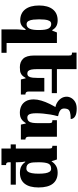

<svg xmlns="http://www.w3.org/2000/svg" viewBox="757 -1559 1067 2621"><g transform="rotate(90 1290.5 -248.5)"><path d="M423 -492H567V265H381V62Q381 48 383 21.5Q385 -5 390 -64H379Q352 -24 323.5 -7.5Q295 9 259 9Q161 9 108 -58.5Q55 -126 55 -249Q55 -369 107.5 -435.5Q160 -502 259 -502Q301 -502 333.5 -486Q366 -470 390 -429H399ZM311 -78Q333 -78 348 -89Q363 -100 372.5 -121.5Q382 -143 386 -174.5Q390 -206 390 -247Q390 -342 369 -378Q348 -414 308 -414Q278 -414 264.5 -388.5Q251 -363 247.5 -325Q244 -287 244 -248Q244 -210 248 -170.5Q252 -131 266.5 -104.5Q281 -78 311 -78ZM544 265V195H701V265Z M1230 -320V-103Q1230 -88 1235 -79Q1240 -70 1249 -66Q1258 -62 1270 -62V0H1065L1049 -65H1044Q1022 -26 999 -9.5Q976 7 951.5 10.5Q927 14 898 14Q824 14 781 -31.5Q738 -77 738 -179V-653Q738 -670 735.5 -680Q733 -690 724.5 -694Q716 -698 698 -698V-760H924V-214Q924 -173 929.5 -144.5Q935 -116 948 -102Q961 -88 983 -88Q1012 -88 1024.5 -108.5Q1037 -129 1040.5 -162Q1044 -195 1044 -234V-320ZM897 -422V-492H1251V-422Z M1518 14Q1469 14 1428 -5.5Q1387 -25 1362 -67Q1337 -109 1337 -176Q1337 -223 1353.5 -279Q1370 -335 1399.5 -395Q1429 -455 1468 -514L1564 -495Q1552 -454 1543.5 -404Q1535 -354 1530.5 -304Q1526 -254 1526 -211Q1526 -170 1531.5 -142.5Q1537 -115 1549.5 -101.5Q1562 -88 1582 -88Q1619 -88 1635.5 -108Q1652 -128 1656.5 -161Q1661 -194 1661 -234V-388Q1661 -404 1658 -413Q1655 -422 1646.5 -426Q1638 -430 1621 -430V-492H1847V-103Q1847 -88 1852 -79Q1857 -70 1865.5 -66Q1874 -62 1885 -62V0H1681L1666 -67H1660Q1641 -35 1619 -17Q1597 1 1572.5 7.5Q1548 14 1518 14ZM1564 -508V-495L1453 -468Q1410 -476 1375.5 -498Q1341 -520 1320.5 -553Q1300 -586 1300 -626Q1300 -657 1318 -688.5Q1336 -720 1372 -741Q1408 -762 1463 -762Q1533 -762 1568.5 -740Q1604 -718 1605 -680Q1541 -680 1510.5 -670Q1480 -660 1470.5 -639.5Q1461 -619 1461 -589Q1461 -574 1468 -558.5Q1475 -543 1497.5 -530Q1520 -517 1564 -508Z M2337 -502Q2435 -502 2487 -437Q2539 -372 2539 -241Q2539 -117 2488 -52Q2437 13 2339 13Q2284 13 2249 -6.5Q2214 -26 2193 -59H2185Q2190 -41 2192 -16Q2194 9 2194.5 30Q2195 51 2195 59V162Q2195 178 2199.5 187Q2204 196 2212.5 199.5Q2221 203 2233 203V265H2008V-381Q2008 -401 2005 -411.5Q2002 -422 1994 -426Q1986 -430 1970 -430V-492H2157L2180 -420H2184Q2205 -455 2242 -478.5Q2279 -502 2337 -502ZM2280 -75Q2306 -75 2321.5 -94Q2337 -113 2344 -150.5Q2351 -188 2351 -243Q2351 -298 2344.5 -335.5Q2338 -373 2323.5 -393Q2309 -413 2284 -413Q2228 -413 2211.5 -370.5Q2195 -328 2195 -244Q2195 -204 2197 -173Q2199 -142 2207.5 -120Q2216 -98 2233 -86.5Q2250 -75 2280 -75ZM1951 139V69H2501V139Z"/></g></svg>

Font: Noto Serif Armenian Black
Style: Regular
Weight: 900
Version: Version 2.007